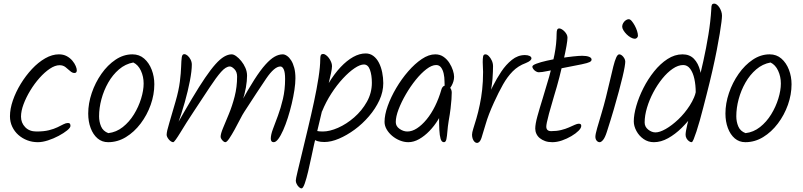

<svg xmlns="http://www.w3.org/2000/svg" viewBox="-20 -802 4432 1060"><path d="M305 -502Q330 -502 348.5 -492Q367 -482 379.5 -467Q392 -452 398 -437.5Q404 -423 404 -414Q404 -399 391 -399Q379 -399 367 -410Q355 -421 341.5 -431.5Q328 -442 309 -442Q284 -442 255 -422.5Q226 -403 198 -371.5Q170 -340 147 -302Q124 -264 110 -226.5Q96 -189 96 -158Q96 -124 119 -100Q142 -76 181 -76Q222 -76 250 -83Q278 -90 297.5 -99.5Q317 -109 330.5 -116Q344 -123 355 -123Q363 -123 366 -119Q369 -115 369 -107Q369 -97 350.5 -82Q332 -67 304 -52Q276 -37 245 -27Q214 -17 189 -17Q158 -17 130.5 -27.5Q103 -38 81.5 -57Q60 -76 47.5 -102.5Q35 -129 35 -160Q35 -201 51 -247.5Q67 -294 94.5 -339Q122 -384 156.5 -421Q191 -458 229.5 -480Q268 -502 305 -502Z M832 -337Q832 -280 812 -223.5Q792 -167 756.5 -120Q721 -73 675 -45Q629 -17 577 -17Q543 -17 518.5 -38Q494 -59 480.5 -95Q467 -131 467 -175Q467 -231 486.5 -288.5Q506 -346 540 -394.5Q574 -443 618 -472.5Q662 -502 711 -502Q749 -502 776 -478.5Q803 -455 817.5 -417Q832 -379 832 -337ZM716 -457Q672 -449 637 -419Q602 -389 577.5 -346Q553 -303 540 -254.5Q527 -206 527 -160Q527 -130 538 -104Q549 -78 578 -67Q622 -72 658 -100.5Q694 -129 719.5 -170.5Q745 -212 759 -257.5Q773 -303 773 -341Q773 -379 758 -411.5Q743 -444 716 -457Z M1039 -445Q1039 -411 1028.5 -356Q1018 -301 1000 -237Q982 -173 959 -110L947 -97Q999 -189 1039.5 -257Q1080 -325 1112 -372Q1144 -419 1169.5 -447.5Q1195 -476 1217 -489Q1239 -502 1259 -502Q1270 -502 1284 -492Q1298 -482 1312 -465Q1326 -448 1335 -427Q1344 -406 1344 -384Q1344 -356 1337.5 -318.5Q1331 -281 1317 -240L1306 -229Q1350 -309 1384 -362Q1418 -415 1445.5 -445.5Q1473 -476 1496 -489Q1519 -502 1541 -502Q1552 -502 1564.5 -493.5Q1577 -485 1587.5 -468.5Q1598 -452 1604.5 -427.5Q1611 -403 1611 -370Q1611 -342 1605.5 -305.5Q1600 -269 1590.5 -229Q1581 -189 1569 -151.5Q1557 -114 1543.5 -83.5Q1530 -53 1516.5 -35Q1503 -17 1491 -17Q1483 -17 1479 -22Q1475 -27 1475 -37Q1475 -58 1487 -90Q1499 -122 1514.5 -163.5Q1530 -205 1542 -256Q1554 -307 1554 -366Q1554 -403 1546.5 -419Q1539 -435 1528 -435Q1495 -435 1449.5 -368Q1404 -301 1329 -185Q1319 -170 1305 -142.5Q1291 -115 1275 -86Q1259 -57 1245.5 -37Q1232 -17 1224 -17Q1219 -17 1213 -22Q1207 -27 1202.5 -34Q1198 -41 1198 -47Q1198 -63 1211.5 -95.5Q1225 -128 1243.5 -172.5Q1262 -217 1275.5 -269.5Q1289 -322 1289 -379Q1289 -405 1274.5 -420Q1260 -435 1249 -435Q1227 -435 1200.5 -405Q1174 -375 1137.5 -319.5Q1101 -264 1050 -187Q1029 -156 1010 -125.5Q991 -95 976 -70.5Q961 -46 950.5 -31.5Q940 -17 936 -17Q931 -17 924.5 -21Q918 -25 912.5 -31.5Q907 -38 903.5 -45Q900 -52 900 -58Q900 -76 915 -124.5Q930 -173 949 -241Q967 -303 973 -351.5Q979 -400 980 -434Q981 -468 983.5 -485.5Q986 -503 997 -503Q1006 -503 1015.5 -495Q1025 -487 1032 -473.5Q1039 -460 1039 -445Z M1813 -437Q1813 -424 1807.5 -398Q1802 -372 1790.5 -324Q1779 -276 1760 -198.5Q1741 -121 1714 -5Q1708 22 1699.5 62.5Q1691 103 1681.5 143.5Q1672 184 1662.5 211Q1653 238 1645 238Q1638 238 1630.5 231Q1623 224 1618 214Q1613 204 1613 195Q1613 186 1623 144.5Q1633 103 1648 40.5Q1663 -22 1680.5 -95Q1698 -168 1713.5 -240Q1729 -312 1738.5 -373.5Q1748 -435 1748 -474Q1748 -490 1751 -497Q1754 -504 1765 -504Q1771 -504 1779.5 -498Q1788 -492 1795.5 -482Q1803 -472 1808 -460Q1813 -448 1813 -437ZM2096 -343Q2096 -295 2074.5 -248.5Q2053 -202 2017 -160Q1981 -118 1938 -86.5Q1895 -55 1851.5 -36.5Q1808 -18 1771 -18Q1727 -18 1710.5 -36Q1694 -54 1694 -71Q1694 -76 1697 -79.5Q1700 -83 1704 -83Q1712 -83 1726.5 -79.5Q1741 -76 1762 -76Q1800 -76 1846.5 -96.5Q1893 -117 1935.5 -154Q1978 -191 2005.5 -240Q2033 -289 2033 -345Q2033 -387 2022.5 -416.5Q2012 -446 1989 -446Q1968 -446 1937.5 -425.5Q1907 -405 1873.5 -369Q1840 -333 1809.5 -286Q1779 -239 1758 -187L1735 -221Q1762 -289 1794 -342Q1826 -395 1860.5 -431.5Q1895 -468 1930 -487.5Q1965 -507 1999 -507Q2023 -507 2041.5 -493Q2060 -479 2072 -455.5Q2084 -432 2090 -402.5Q2096 -373 2096 -343Z M2487 -378Q2487 -365 2483 -352Q2479 -339 2473 -328.5Q2467 -318 2460.5 -311.5Q2454 -305 2450 -305Q2440 -305 2437 -316Q2434 -327 2434 -354Q2434 -375 2429.5 -395.5Q2425 -416 2415 -429.5Q2405 -443 2388 -443Q2364 -443 2334.5 -420.5Q2305 -398 2275.5 -361.5Q2246 -325 2221 -282Q2196 -239 2180.5 -198.5Q2165 -158 2165 -128Q2165 -105 2186 -90.5Q2207 -76 2229 -76Q2255 -76 2282 -93.5Q2309 -111 2335 -142.5Q2361 -174 2382 -216.5Q2403 -259 2417 -308Q2419 -317 2425.5 -323.5Q2432 -330 2442 -330Q2448 -330 2453.5 -327Q2459 -324 2464 -318.5Q2469 -313 2471.5 -306Q2474 -299 2474 -291Q2474 -276 2472.5 -254Q2471 -232 2467.5 -202.5Q2464 -173 2457 -134Q2452 -103 2450 -76.5Q2448 -50 2444.5 -33.5Q2441 -17 2431 -17Q2418 -17 2412.5 -35.5Q2407 -54 2405.5 -85Q2404 -116 2404 -156Q2404 -170 2406 -183Q2408 -196 2412 -209L2429 -206Q2419 -174 2398.5 -140.5Q2378 -107 2351 -79Q2324 -51 2294 -34Q2264 -17 2234 -17Q2211 -17 2187.5 -26.5Q2164 -36 2145 -52Q2126 -68 2114.5 -88Q2103 -108 2103 -129Q2103 -168 2120.5 -217Q2138 -266 2167.5 -316Q2197 -366 2233.5 -408Q2270 -450 2308.5 -476Q2347 -502 2383 -502Q2409 -502 2428.5 -488.5Q2448 -475 2461 -454.5Q2474 -434 2480.5 -413.5Q2487 -393 2487 -378Z M2702 -436Q2702 -409 2699 -366Q2696 -323 2678 -243L2671 -267Q2683 -291 2702.5 -329.5Q2722 -368 2747.5 -406.5Q2773 -445 2806 -471.5Q2839 -498 2878 -498Q2894 -498 2904 -493Q2914 -488 2914 -480Q2914 -474 2907 -467.5Q2900 -461 2883 -454Q2840 -438 2810.5 -408Q2781 -378 2757 -335.5Q2733 -293 2707 -236Q2676 -168 2661.5 -117.5Q2647 -67 2638 -40Q2629 -13 2613 -13Q2606 -13 2599.5 -19.5Q2593 -26 2589.5 -36.5Q2586 -47 2586 -58Q2586 -70 2593 -92Q2600 -114 2610 -147.5Q2620 -181 2629 -225Q2637 -262 2642 -307Q2647 -352 2647 -405Q2647 -417 2646 -431.5Q2645 -446 2645 -459Q2645 -477 2647 -489.5Q2649 -502 2660 -502Q2669 -502 2678.5 -492.5Q2688 -483 2695 -468Q2702 -453 2702 -436Z M3113 -594Q3113 -580 3107.5 -548.5Q3102 -517 3092 -473Q3082 -429 3068.5 -376.5Q3055 -324 3038 -269Q3020 -209 3011 -175Q3002 -141 2999 -125.5Q2996 -110 2996 -103Q2996 -78 3023 -78Q3053 -78 3077.5 -84Q3102 -90 3121 -98.5Q3140 -107 3153.5 -113Q3167 -119 3175 -119Q3183 -119 3186 -116Q3189 -113 3189 -107Q3189 -95 3174 -80Q3159 -65 3134.5 -50.5Q3110 -36 3082.5 -26.5Q3055 -17 3029 -17Q3007 -17 2990 -23Q2973 -29 2960.5 -39Q2948 -49 2941.5 -63Q2935 -77 2935 -92Q2935 -117 2947 -160.5Q2959 -204 2976.5 -260Q2994 -316 3011.5 -377.5Q3029 -439 3041 -500Q3053 -561 3053 -615Q3053 -630 3056 -637.5Q3059 -645 3068 -645Q3073 -645 3080.5 -641Q3088 -637 3095.5 -629.5Q3103 -622 3108 -613Q3113 -604 3113 -594ZM3194 -494Q3218 -494 3232 -488.5Q3246 -483 3246 -473Q3246 -465 3235.5 -459.5Q3225 -454 3191.5 -447Q3158 -440 3090 -427Q3032 -416 3001.5 -409.5Q2971 -403 2954 -403Q2947 -403 2938.5 -408Q2930 -413 2924.5 -420.5Q2919 -428 2919 -434Q2919 -442 2941.5 -450.5Q2964 -459 2999.5 -467Q3035 -475 3073.5 -481Q3112 -487 3144.5 -490.5Q3177 -494 3194 -494Z M3399 -502Q3406 -502 3413.5 -496Q3421 -490 3426.5 -480.5Q3432 -471 3432 -462Q3432 -453 3428.5 -432Q3425 -411 3417 -377.5Q3409 -344 3397 -299Q3385 -254 3368.5 -197.5Q3352 -141 3330 -73Q3320 -42 3309.5 -29.5Q3299 -17 3291 -17Q3281 -17 3274 -25.5Q3267 -34 3267 -47Q3267 -61 3277 -95.5Q3287 -130 3300.5 -175Q3314 -220 3325 -264Q3338 -316 3348 -359.5Q3358 -403 3366 -435Q3374 -467 3382 -484.5Q3390 -502 3399 -502ZM3502 -605Q3502 -598 3496.5 -593Q3491 -588 3485 -588Q3475 -588 3462.5 -595Q3450 -602 3439.5 -612.5Q3429 -623 3422 -634.5Q3415 -646 3415 -655Q3415 -665 3420.5 -674.5Q3426 -684 3434.5 -690Q3443 -696 3451 -696Q3459 -696 3467.5 -686Q3476 -676 3484 -661.5Q3492 -647 3497 -631.5Q3502 -616 3502 -605Z M3907 -752Q3907 -768 3910 -775Q3913 -782 3924 -782Q3930 -782 3937.5 -776.5Q3945 -771 3951.5 -761Q3958 -751 3962 -739Q3966 -727 3966 -715Q3966 -705 3963 -680Q3960 -655 3953.5 -615.5Q3947 -576 3937 -524.5Q3927 -473 3913 -411.5Q3899 -350 3881 -280Q3872 -245 3862.5 -208Q3853 -171 3843.5 -137Q3834 -103 3825 -76Q3816 -49 3809.5 -33Q3803 -17 3798 -17Q3792 -17 3784 -22.5Q3776 -28 3770.5 -37.5Q3765 -47 3765 -58Q3765 -74 3774 -112.5Q3783 -151 3798 -206Q3813 -261 3830 -327Q3847 -393 3863 -465Q3879 -537 3891 -610.5Q3903 -684 3907 -752ZM3590 -17Q3558 -17 3533 -34.5Q3508 -52 3493.5 -79Q3479 -106 3479 -132Q3479 -169 3493 -217.5Q3507 -266 3532 -315.5Q3557 -365 3591 -407.5Q3625 -450 3665 -476Q3705 -502 3748 -502Q3787 -502 3811 -477.5Q3835 -453 3845.5 -411Q3856 -369 3856 -316Q3856 -305 3854.5 -293.5Q3853 -282 3849.5 -274.5Q3846 -267 3839 -267Q3831 -267 3826 -273.5Q3821 -280 3821 -291Q3821 -332 3813.5 -366.5Q3806 -401 3790.5 -422Q3775 -443 3752 -443Q3724 -443 3694 -422.5Q3664 -402 3636.5 -368Q3609 -334 3587 -292.5Q3565 -251 3552 -207.5Q3539 -164 3539 -126Q3539 -102 3558.5 -86.5Q3578 -71 3599 -71Q3622 -71 3655.5 -90Q3689 -109 3724.5 -142.5Q3760 -176 3788 -219.5Q3816 -263 3827 -311Q3831 -327 3847 -327Q3853 -327 3857.5 -324Q3862 -321 3865 -315.5Q3868 -310 3868 -303Q3868 -281 3851.5 -245Q3835 -209 3807 -170Q3779 -131 3743.5 -96Q3708 -61 3668.5 -39Q3629 -17 3590 -17Z M4350 -337Q4350 -280 4330 -223.5Q4310 -167 4274.5 -120Q4239 -73 4193 -45Q4147 -17 4095 -17Q4061 -17 4036.5 -38Q4012 -59 3998.5 -95Q3985 -131 3985 -175Q3985 -231 4004.5 -288.5Q4024 -346 4058 -394.5Q4092 -443 4136 -472.5Q4180 -502 4229 -502Q4267 -502 4294 -478.5Q4321 -455 4335.5 -417Q4350 -379 4350 -337ZM4234 -457Q4190 -449 4155 -419Q4120 -389 4095.5 -346Q4071 -303 4058 -254.5Q4045 -206 4045 -160Q4045 -130 4056 -104Q4067 -78 4096 -67Q4140 -72 4176 -100.5Q4212 -129 4237.5 -170.5Q4263 -212 4277 -257.5Q4291 -303 4291 -341Q4291 -379 4276 -411.5Q4261 -444 4234 -457Z"/></svg>

Font: Kalam Variable Light
Style: Regular
Weight: 300
Designer: Lipi Raval, Jonny Pinhorn
Foundry: Indian Type Foundry
Version: Version 3.000